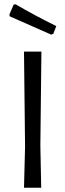

<svg xmlns="http://www.w3.org/2000/svg" viewBox="-20 -884 308 904"><path d="M245 -761C176.3 -795 112.3 -829.3 53 -864L44 -862L24 -815L26 -807L221 -721L231 -725ZM174 0 170 -200 175 -641H93L98 -193L93 0Z"/></svg>

Font: Alegreya Sans SC
Style: Regular
Weight: 400
Designer: Juan Pablo del Peral
Foundry: Huerta Tipografica
Version: Version 1.000;PS 001.000;hotconv 1.0.70;makeotf.lib2.5.58329